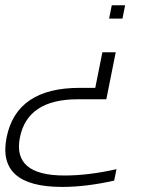

<svg xmlns="http://www.w3.org/2000/svg" viewBox="-40 -533 614 738"><path d="M379.4 -461.4 389.6 -512.7H440.9L430.7 -461.4ZM398.9 161.1Q291.5 185.5 198.7 185.5Q-52.7 185.5 -14.6 -4.9Q23.4 -195.3 266.1 -195.3H326.2L353.5 -332H404.8L368.7 -151.4H258.8Q65.9 -151.4 36.6 -4.9Q7.3 141.6 207.5 141.6Q300.3 141.6 407.7 117.2Z"/></svg>

Font: Sansation Light
Style: Light Italic
Weight: 300
Designer: Bernd Montag
Version: Version 1.301